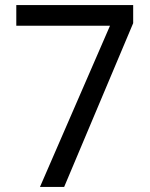

<svg xmlns="http://www.w3.org/2000/svg" viewBox="-20 -734 591 754"><path d="M412 -633H44V-714H503V-643L232 0H137Z"/></svg>

Font: uoriya85
Style: Book
Weight: 400
Designer: Jelle Bosma - Monotype Design Team
Foundry: Monotype Imaging Inc.
Version: Version 2.003